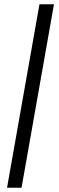

<svg xmlns="http://www.w3.org/2000/svg" viewBox="-20 -720 278 900"><path d="M165 -700H233L81 160H13Z"/></svg>

Font: Sarabun Light
Style: Italic
Weight: 300
Italic angle: -10°
Designer: Suppakit Chalermlarp | Katatrad Co.,Ltd.
Foundry: Cadson Demak Co.,Ltd.
Version: Version 1.000; ttfautohint (v1.6)